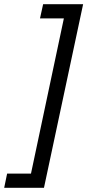

<svg xmlns="http://www.w3.org/2000/svg" viewBox="-89 -737 417 917"><path d="M-55 92H59L216 -649H102L117 -717H308L121 160H-69Z"/></svg>

Font: Noto Sans UI Narrow
Style: Italic
Weight: 400
Width: 4
Italic angle: -12°
Designer: Monotype Design Team
Foundry: Monotype Imaging Inc.
Version: Version 1.001